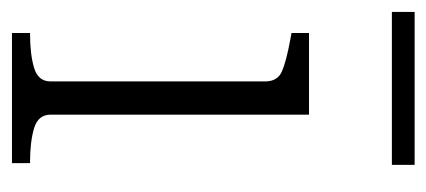

<svg xmlns="http://www.w3.org/2000/svg" viewBox="-222 -510 730 329"><g transform="rotate(90 143.5 -345.0)"><path d="M-1 -690H261V-651H-1ZM175 -509V-66Q175 -45 198 -38Q221 -31 256 -31H258V0H35V-31H37Q72 -31 95 -38Q118 -45 118 -66V-434Q118 -455 101 -462.5Q84 -470 46 -477L35 -479V-509Z"/></g></svg>

Font: Roboto Serif 36pt ExtraLight
Style: Regular
Weight: 250
Designer: Greg Gazdowicz
Foundry: Commercial Type
Version: Version 1.008